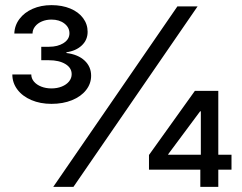

<svg xmlns="http://www.w3.org/2000/svg" viewBox="-20 -732 948 752"><path d="M674.8 -707H753.9L267.6 0H188.5ZM563.5 -125 743.2 -376H835V-126H886.7V-67.4H835V0H764.6V-67.4H563.5ZM766.6 -126V-295.9H763.7L638.7 -127.9V-126ZM28.3 -440.4H102.5Q102.5 -424.8 113 -412.4Q123.5 -399.9 141.6 -392.8Q159.7 -385.7 181.6 -385.7Q204.1 -385.7 222.2 -393.1Q240.2 -400.4 250.5 -413.1Q260.7 -425.8 260.7 -441.4Q260.7 -466.3 236.1 -481.2Q211.4 -496.1 171.9 -496.1H141.6V-548.8H171.9Q206.5 -548.8 229.2 -563.5Q252 -578.1 252 -601.6Q252 -624.5 232.2 -639.9Q212.4 -655.3 181.6 -655.3Q161.1 -655.3 144.3 -648.2Q127.4 -641.1 117.4 -628.4Q107.4 -615.7 107.4 -600.6H36.1Q37.1 -632.3 56.2 -657.7Q75.2 -683.1 107.9 -697.5Q140.6 -711.9 181.6 -711.9Q223.1 -711.9 255.4 -698.5Q287.6 -685.1 305.4 -661.1Q323.2 -637.2 323.2 -607.4Q323.2 -575.7 300.5 -554.2Q277.8 -532.7 240.2 -527.3V-524.4Q286.1 -518.6 311.5 -494.6Q336.9 -470.7 336.9 -435.5Q336.9 -404.3 317.1 -379.2Q297.4 -354 262 -339.6Q226.6 -325.2 181.6 -325.2Q137.7 -325.2 102.8 -340.1Q67.9 -355 48.1 -381.3Q28.3 -407.7 28.3 -440.4Z"/></svg>

Font: Pretendard JP
Style: Regular
Weight: 400
Designer: Base glyphs from Inter by Rasmus Andersson; Hangeul glyphs from Noto Sans CJK(Source Han Sans) by Jang Soo-young and Kan
Foundry: Kil Hyung-jin
Version: Version 1.309